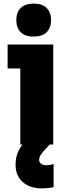

<svg xmlns="http://www.w3.org/2000/svg" viewBox="-20 -798 382 1060"><path d="M92 -420H22V-552H274V0H254L221 36Q196 63 196 84Q196 98 206.5 106Q217 114 235 114Q260 114 276 107V235Q266 238 247 240Q228 242 211 242Q145 242 105.5 207Q66 172 66 112Q66 80 75 53Q84 26 104 0H92ZM70 -687Q70 -729 94 -753.5Q118 -778 166 -778Q214 -778 238 -753.5Q262 -729 262 -687Q262 -645 238 -620.5Q214 -596 166 -596Q118 -596 94 -620.5Q70 -645 70 -687Z"/></svg>

Font: Sora-SIA ExtraBold
Style: Regular
Weight: 800
Designer: Jonathan Barnbrook, Julián Moncada
Foundry: Barnbrook Fonts
Version: Version 2.000